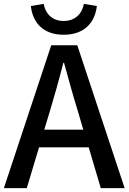

<svg xmlns="http://www.w3.org/2000/svg" viewBox="-20 -969 662 989"><path d="M412 -949C403 -899 368 -861 308 -861C248 -861 214 -899 205 -949L139 -938C148 -853 202 -790 308 -790C415 -790 469 -853 479 -938ZM208 -301 238 -400C262 -480 285 -561 306 -645H310C333 -562 355 -480 380 -400L409 -301ZM499 0H622L378 -736H244L0 0H118L181 -210H437Z"/></svg>

Font: Source Han Sans KR Medium
Style: Regular
Weight: 500
Designer: Ryoko NISHIZUKA (kana & ideographs); Paul D. Hunt (Latin, Greek & Cyrillic); Wenlong ZHANG (bopomofo); Sandoll Communica
Foundry: Adobe Systems Incorporated
Version: Version 1.001;PS 1.001;hotconv 1.0.78;makeotf.lib2.5.61930